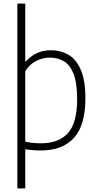

<svg xmlns="http://www.w3.org/2000/svg" viewBox="-20 -828 542 1068"><path d="M76.5 220V-808H120.5V-486H124Q146 -512.5 181.5 -530.5Q217 -548.5 265.5 -548.5Q316.5 -548.5 359.8 -524Q403 -499.5 429 -440.8Q455 -382 455 -280.5Q455 -130.5 391.2 -60.8Q327.5 9 207 9Q185.5 9 162.8 7.2Q140 5.5 120.5 2.5V220ZM208.5 -31Q306.5 -31 357.8 -87.5Q409 -144 409 -275.5Q409 -368 388.8 -418.2Q368.5 -468.5 334.2 -488Q300 -507.5 258 -507.5Q218 -507.5 180.8 -488.8Q143.5 -470 120.5 -431.5V-40Q159.5 -31 208.5 -31Z"/></svg>

Font: Encode Sans SmCnd XLt
Style: Regular
Weight: 200
Width: 4
Designer: Multiple Designers
Foundry: Impallari Type
Version: Version 3.002; ttfautohint (v1.8.3) -l 8 -r 50 -G 200 -x 14 